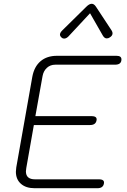

<svg xmlns="http://www.w3.org/2000/svg" viewBox="-20 -995 673 1015"><path d="M64 -87Q64 -94 66 -110L151 -590Q161 -643 194.5 -671.5Q228 -700 281 -700H596Q622 -700 622 -681Q622 -653 588 -653H272Q246 -653 228 -636.5Q210 -620 205 -593L167 -381H464Q496 -381 490 -357Q485 -334 456 -334H159L119 -107Q117 -95 117 -89Q117 -47 165 -47H503Q535 -47 529 -23Q524 0 495 0H163Q117 0 90.5 -23.5Q64 -47 64 -87ZM297 -812Q297 -822 309 -834L437 -960Q452 -975 465 -975Q477 -975 487 -960L570 -834Q575 -826 575 -819Q575 -806 560 -797Q553 -792 544 -792Q532 -792 523 -808L456 -925L347 -808Q333 -791 319 -791Q311 -791 306 -796Q297 -804 297 -812Z"/></svg>

Font: Kodchasan ExtraLight
Style: Italic
Weight: 275
Italic angle: -10°
Version: Version 1.000; ttfautohint (v1.6)